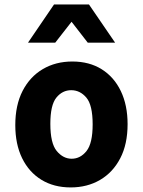

<svg xmlns="http://www.w3.org/2000/svg" viewBox="-20 -832 640 860"><path d="M296.5 7.5Q221.5 7.5 165.8 -26.5Q110 -60.5 79.2 -123.2Q48.5 -186 48.5 -271.5Q48.5 -361 81.2 -424.8Q114 -488.5 171.8 -522.5Q229.5 -556.5 304 -556.5Q380 -556.5 435.5 -521.8Q491 -487 521.2 -424Q551.5 -361 551.5 -276Q551.5 -186 518.5 -122.8Q485.5 -59.5 428 -26Q370.5 7.5 296.5 7.5ZM301 -121Q340 -121 367.5 -155.5Q395 -190 395 -275Q395 -361.5 366.8 -394.8Q338.5 -428 299 -428Q259.5 -428 232.5 -394.8Q205.5 -361.5 205.5 -277.5Q205.5 -190 234.2 -155.5Q263 -121 301 -121ZM105.5 -641 222 -812H378.5L495.5 -641H373L300.5 -734.5L227.5 -641Z"/></svg>

Font: Spline Sans Mono
Style: Bold
Weight: 700
Designer: Eben Sorkin, Mirko Velimirovic
Foundry: Sorkin Type
Version: Version 1.004